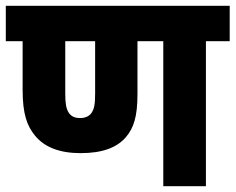

<svg xmlns="http://www.w3.org/2000/svg" viewBox="-20 -642 812 662"><path d="M690 -500H772V-622H0V-500H58V-333C58 -249 73 -208 101 -174C134 -134 186 -114 258 -114C333 -114 383 -133 414 -169C441 -201 454 -239 454 -318V-500H543V0H690ZM256 -235C236 -235 224 -242 216 -255C208 -269 205 -285 205 -320V-500H308V-320C308 -283 305 -266 295 -252C287 -241 274 -235 256 -235Z"/></svg>

Font: Noto Sans SemiCondensed ExtraBold
Style: Italic
Weight: 800
Width: 4
Italic angle: -12°
Designer: Monotype Design Team
Foundry: Monotype Imaging Inc.
Version: Version 2.013